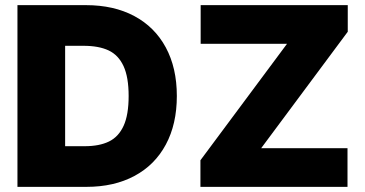

<svg xmlns="http://www.w3.org/2000/svg" viewBox="-20 -727 1422 747"><path d="M47.9 0V-707H314.5Q422.9 -707 502.4 -664.6Q582 -622.1 625 -542.5Q668 -462.9 668 -353.5Q668 -244.1 625.2 -164.6Q582.5 -85 503.2 -42.5Q423.8 0 316.4 0ZM309.6 -158.2Q366.7 -158.2 404.1 -176.5Q441.4 -194.8 460.9 -237.5Q480.5 -280.3 480.5 -353.5Q480.5 -426.8 460.7 -469.7Q440.9 -512.7 402.6 -530.8Q364.3 -548.8 304.7 -548.8H233.4V-158.2ZM759.8 -103.5 1096.7 -556.6H760.7V-707H1333V-603.5L996.1 -150.4H1332V0H759.8Z"/></svg>

Font: Pretendard JP Black
Style: Regular
Weight: 900
Designer: Base glyphs from Inter by Rasmus Andersson; Hangeul glyphs from Noto Sans CJK(Source Han Sans) by Jang Soo-young and Kan
Foundry: Kil Hyung-jin
Version: Version 1.309